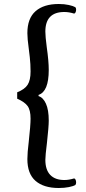

<svg xmlns="http://www.w3.org/2000/svg" viewBox="-20 -766 431 961"><path d="M117 30Q117 0 124 -58Q133 -139 133 -172Q133 -215 118 -235.5Q103 -256 66 -272V-304Q104 -319 118.5 -342Q133 -365 133 -408Q133 -445 129 -480.5Q125 -516 124 -522Q117 -573 117 -600Q117 -674 158 -710Q199 -746 274 -746Q302 -746 324.5 -741Q347 -736 357 -730Q361 -726 361 -718Q361 -711 358.5 -705Q356 -699 351 -698Q325 -706 302 -706Q207 -706 207 -608Q207 -583 214 -530Q224 -460 224 -416Q224 -308 173 -291V-285Q196 -278 210 -247Q224 -216 224 -162Q224 -132 215 -51Q207 13 207 34Q207 84 231.5 109.5Q256 135 302 135Q325 135 351 127Q356 128 358.5 134Q361 140 361 147Q361 156 357 160Q347 166 324.5 170.5Q302 175 274 175Q199 175 158 139.5Q117 104 117 30Z"/></svg>

Font: Arima Madurai Medium
Style: Regular
Weight: 500
Designer: Joana Correia and Natanael Gama
Foundry: NDISCOVER
Version: Version 1.020